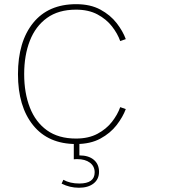

<svg xmlns="http://www.w3.org/2000/svg" viewBox="-20 -675 839 907"><path d="M447.8 136.7Q447.8 171.4 422.1 191.7Q396.5 211.9 353 211.9Q309.6 211.9 271 192.4L279.3 174.3Q310.5 191.9 354.5 191.9Q427.2 191.9 427.2 139.2Q427.2 110.4 404.8 93.5Q382.3 76.7 344.7 76.7Q341.3 76.7 336.9 76.9Q332.5 77.1 328.6 77.6V-0.5H355V59.1Q398.4 59.1 423.1 79.8Q447.8 100.6 447.8 136.7ZM94.2 -324.7Q94.2 -235.8 121.1 -167Q147.9 -98.1 202.1 -59.3Q256.3 -20.5 338.9 -20.5Q398.4 -20.5 440.4 -43Q482.4 -65.4 509 -99.6Q535.6 -133.8 547.9 -168.9L574.2 -159.7Q560.5 -122.6 531 -84.2Q501.5 -45.9 454.3 -20.3Q407.2 5.4 339.8 5.4Q208 5.4 136.5 -83.3Q64.9 -171.9 64.9 -324.7Q64.9 -478 136.5 -566.7Q208 -655.3 339.8 -655.3Q407.2 -655.3 454.3 -629.6Q501.5 -604 531 -565.9Q560.5 -527.8 574.2 -490.2L547.9 -481Q535.6 -516.1 509 -550.3Q482.4 -584.5 440.4 -606.9Q398.4 -629.4 338.9 -629.4Q256.3 -629.4 202.1 -590.3Q147.9 -551.3 121.1 -482.7Q94.2 -414.1 94.2 -324.7Z"/></svg>

Font: Estedad-FD Thin
Style: Regular
Weight: 100
Designer: Amin Abedi
Version: Version 7.3